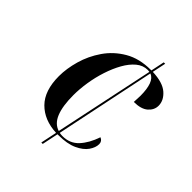

<svg xmlns="http://www.w3.org/2000/svg" viewBox="-199 -835 957 957"><g transform="rotate(45 279.5 -357.0)"><path d="M251 0 269 -86Q182 -90 130.5 -142Q79 -194 79 -296Q79 -349 96 -409Q113 -469 149.5 -522Q186 -575 243.5 -608.5Q301 -642 381 -642H385L400 -714H410L395 -642Q468 -639 501.5 -609.5Q535 -580 535 -543Q535 -513 510 -491Q485 -469 434 -469Q434 -479 435 -490.5Q436 -502 436 -514Q436 -561 425.5 -590Q415 -619 392 -628L282 -99Q292 -97 303 -97Q355 -97 388 -132.5Q421 -168 441 -227Q461 -219 461 -198Q461 -174 443 -148Q425 -122 386 -104Q347 -86 285 -86Q282 -86 279 -86L261 0ZM197 -280Q197 -204 215 -159Q233 -114 272 -102L383 -630Q377 -631 371 -631Q338 -631 311 -608.5Q284 -586 263 -548.5Q242 -511 227 -465Q212 -419 204.5 -371Q197 -323 197 -280Z"/></g></svg>

Font: Noto Serif Display Medium
Style: Italic
Weight: 500
Italic angle: -12°
Designer: Monotype Design Team
Foundry: Monotype Imaging Inc.
Version: Version 2.009